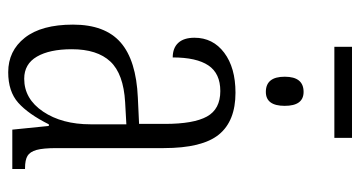

<svg xmlns="http://www.w3.org/2000/svg" viewBox="-225 -643 878 468"><g transform="rotate(90 214.0 -409.0)"><path d="M40 -148Q40 -226 83.5 -264Q127 -302 218 -306L282 -309V-372Q282 -442 264 -474.5Q246 -507 202 -507Q159 -507 139.5 -478Q120 -449 120 -391Q97 -391 84.5 -404.5Q72 -418 72 -444Q72 -489 108.5 -516.5Q145 -544 206 -544Q275 -544 308 -503.5Q341 -463 341 -369V-108Q341 -75 345.5 -59Q350 -43 360 -37Q370 -31 390 -31H392V0H296L287 -89H283Q258 -39 230.5 -14.5Q203 10 156 10Q104 10 72 -30.5Q40 -71 40 -148ZM283 -191V-278L229 -275Q160 -271 130 -239Q100 -207 100 -145Q100 -91 118 -60Q136 -29 172 -29Q221 -29 252 -75Q283 -121 283 -191ZM94 -828H316V-785H94ZM167 -664Q167 -710 204 -710Q238 -710 238 -664Q238 -618 204 -618Q167 -618 167 -664Z"/></g></svg>

Font: Noto Serif CondLight
Style: Regular
Weight: 300
Width: 3
Designer: Monotype Design Team
Foundry: Monotype Imaging Inc.
Version: Version 1.001